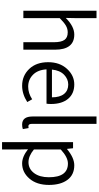

<svg xmlns="http://www.w3.org/2000/svg" viewBox="436 -1190 962 1874"><g transform="rotate(90 917.0 -253.0)"><path d="M85 0V-714H157V-516L155 -414Q238 -497 317 -497Q465 -497 465 -308V0H392V-299Q392 -369 369.5 -401Q347 -433 296 -433Q260 -433 229 -414.5Q198 -396 157 -355V0Z M995 -270Q995 -244 992 -226H657Q662 -141 709.5 -94Q757 -47 826 -47Q890 -47 949 -86L976 -38Q898 12 817 12Q719 12 653 -57Q587 -126 587 -242Q587 -355 652 -426Q717 -497 804 -497Q894 -497 944.5 -436.5Q995 -376 995 -270ZM659 -279H930Q930 -356 897 -397Q864 -438 805 -438Q751 -438 709 -397Q667 -356 659 -279Z M1196 12Q1117 12 1117 -89V-714H1189V-83Q1189 -49 1212 -49Q1220 -49 1230 -51L1240 5Q1221 12 1196 12Z M1367 208V-485H1427L1433 -427H1436Q1521 -497 1593 -497Q1686 -497 1735.5 -430.5Q1785 -364 1785 -250Q1785 -131 1723.5 -59.5Q1662 12 1575 12Q1510 12 1437 -45L1439 41V208ZM1563 -50Q1628 -50 1669 -104Q1710 -158 1710 -249Q1710 -435 1576 -435Q1515 -435 1439 -365V-103Q1503 -50 1563 -50Z"/></g></svg>

Font: Assistant
Style: Regular
Weight: 400
Designer: Hebrew By Ben Nathan, Latin by Paul Hunt
Version: Version 2.001;PS 002.001;hotconv 1.0.88;makeotf.lib2.5.64775